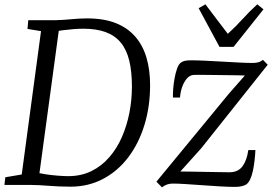

<svg xmlns="http://www.w3.org/2000/svg" viewBox="-21 -834 1233 866"><path d="M106.5 -743H232Q267.5 -744 302.5 -747.5Q337.5 -751 372 -751Q448 -751 501.8 -729.5Q555.5 -708 589.8 -668Q624 -628 640 -572.8Q656 -517.5 656 -450Q656 -353 630.2 -269.5Q604.5 -186 557 -123.8Q509.5 -61.5 443.5 -26.8Q377.5 8 296.5 8Q268.5 8 244.2 6.8Q220 5.5 198 4Q176 2.5 155.5 1.2Q135 0 114 0H-1L3 -34.5L77 -47L164 -693.5L103 -703.5ZM152 -16.5 137 -58Q155.5 -52.5 182.8 -48.2Q210 -44 238 -41.8Q266 -39.5 286.5 -39.5Q345 -39.5 391.2 -62.2Q437.5 -85 472 -124.8Q506.5 -164.5 529 -216.2Q551.5 -268 562.8 -326Q574 -384 574 -443Q574 -512 561.8 -561.5Q549.5 -611 523.2 -642.5Q497 -674 455.5 -689.2Q414 -704.5 355 -704.5Q334 -704.5 309 -702.5Q284 -700.5 262 -697.5Q240 -694.5 227 -692.5L249 -731.5ZM1083.5 -493.5Q1071.5 -494 1045.5 -494.5Q1019.5 -495 987.5 -495.2Q955.5 -495.5 925.5 -496Q895.5 -496.5 874.8 -496.5Q854 -496.5 851 -496Q833.5 -494 820.8 -478.5Q808 -463 800.2 -440.5Q792.5 -418 791 -394H759Q758.5 -410 760.2 -433.5Q762 -457 766.5 -481.5Q771 -506 778 -525.5Q785 -545 795.5 -552Q801 -556.5 811 -559.2Q821 -562 840 -562Q866.5 -562 904.5 -560.2Q942.5 -558.5 983.5 -556Q1024.5 -553.5 1060.5 -551.8Q1096.5 -550 1118.5 -550Q1130 -550 1141.8 -552.5Q1153.5 -555 1165 -564L1186.5 -542L886.5 -165L792.5 -60.5Q813 -60.5 847 -59.8Q881 -59 916.5 -58.5Q952 -58 979.2 -57.5Q1006.5 -57 1013.5 -57Q1053 -57 1072.8 -84Q1092.5 -111 1099 -157H1131Q1130 -135 1127.2 -110.8Q1124.5 -86.5 1119.8 -64Q1115 -41.5 1107.2 -24.8Q1099.5 -8 1088 -1Q1081.5 2.5 1069.2 5.8Q1057 9 1039 9Q1012 9 973.2 6.8Q934.5 4.5 893 1.5Q851.5 -1.5 815.8 -3.8Q780 -6 758 -6Q744.5 -6 732.8 -2Q721 2 709.5 11L684.5 -14.5L1011 -411ZM969 -622.5 875 -797 905.5 -814.5Q930.5 -781 955.8 -748Q981 -715 1006.5 -681.5Q1043.5 -715 1073 -748Q1102.5 -781 1139.5 -814.5L1167.5 -792L1032.5 -622.5Z"/></svg>

Font: Merriweather 20pt Light
Style: Italic
Weight: 300
Italic angle: -7.8°
Version: Version 2.101